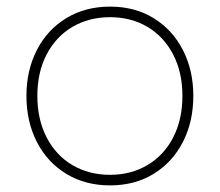

<svg xmlns="http://www.w3.org/2000/svg" viewBox="-20 -537 665 581"><path d="M60 -247Q60 -324 91.5 -385.5Q123 -447 180.5 -482Q238 -517 313 -517Q388 -517 445 -482Q502 -447 533.5 -385.5Q565 -324 565 -247Q565 -169 533.5 -107.5Q502 -46 445 -11Q388 24 313 24Q238 24 180.5 -11Q123 -46 91.5 -107.5Q60 -169 60 -247ZM532 -247Q532 -318 504 -372Q476 -426 426.5 -455.5Q377 -485 313 -485Q249 -485 199 -455.5Q149 -426 121 -372Q93 -318 93 -247Q93 -176 121 -121.5Q149 -67 199 -37.5Q249 -8 313 -8Q377 -8 427 -38Q477 -68 504.5 -122Q532 -176 532 -247Z"/></svg>

Font: LINE Seed JP_TTF Thin
Style: Regular
Weight: 250
Designer: LY Corporation & Fontrix & Fontworks
Version: Version 1.008